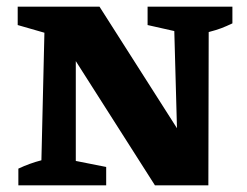

<svg xmlns="http://www.w3.org/2000/svg" viewBox="-20 -555 739 575"><path d="M422 -535H676V-485Q657 -476 642.5 -470.5Q628 -465 605 -459L604 0H444L207 -372V-73L298 -55V0H35V-50Q69 -66 104 -75L113 -457L33 -480V-535H278L510 -171L502 -462L422 -480Z"/></svg>

Font: Piazzolla SC
Style: Bold
Weight: 700
Designer: Juan Pablo del Peral
Foundry: Huerta Tipografica
Version: Version 1.330